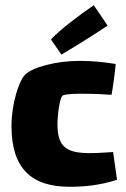

<svg xmlns="http://www.w3.org/2000/svg" viewBox="-20 -702 484 735"><path d="M175 -551 215 -493C270 -525 363 -584 392 -604L339 -682C283 -644 208 -587 175 -551ZM413 -120C262 -109 200 -112 200 -225C200 -264 209 -332 221 -337C233 -342 269 -344 310 -343C344 -343 381 -341 407 -339C412 -364 421 -433 423 -457C376 -465 329 -469 284 -469C197 -469 102 -445 74 -414C52 -390 24 -304 24 -220C24 -58 99 13 247 13C299 13 362 8 428 -14Z"/></svg>

Font: FilmFarsi Display
Style: Regular
Weight: 400
Designer: Borna Izadpanah
Foundry: Borna Izadpanah
Version: Version 1.000;PS 001.000;hotconv 1.0.88;makeotf.lib2.5.64775